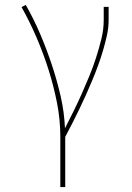

<svg xmlns="http://www.w3.org/2000/svg" viewBox="-20 -558 540 783"><path d="M226 205V0Q226 -70 212.5 -138.5Q199 -207 178 -273.5Q157 -340 129.5 -404Q102 -468 68 -529L85 -538Q118 -480 144 -419Q170 -358 191 -295Q212 -232 227 -167Q242 -102 245 -35Q263 -70 280.5 -105.5Q298 -141 314 -177Q330 -213 345 -249.5Q360 -286 372 -323.5Q384 -361 393.5 -399.5Q403 -438 403 -477V-530H423V-477Q423 -445 416 -413.5Q409 -382 400 -351.5Q391 -321 380 -291Q369 -261 356.5 -231Q344 -201 331 -172Q318 -143 304 -114Q290 -85 275.5 -56.5Q261 -28 246 0V205Z"/></svg>

Font: Iosevka Slab Thin
Style: Regular
Weight: 100
Monospace: yes
Designer: Belleve Invis
Foundry: Belleve Invis
Version: Version 11.1.0; ttfautohint (v1.8.3)